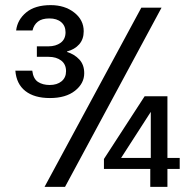

<svg xmlns="http://www.w3.org/2000/svg" viewBox="-20 -730 756 750"><path d="M175 -347Q114 -347 79 -374.5Q44 -402 40 -454H106Q110 -422 128.5 -410Q147 -398 174 -398Q203 -398 220.5 -412.5Q238 -427 238 -452Q238 -479 219 -493.5Q200 -508 170 -508H124V-549H169Q198 -549 217 -563Q236 -577 236 -604Q236 -629 219 -643.5Q202 -658 173 -658Q144 -658 128 -645.5Q112 -633 107 -611H43Q48 -653 82.5 -681.5Q117 -710 178 -710Q233 -710 270 -681Q307 -652 307 -608Q307 -577 289.5 -557Q272 -537 242 -529V-527Q271 -518 290 -497.5Q309 -477 309 -444Q309 -404 273 -375.5Q237 -347 175 -347ZM154 0 532 -700H611L234 0ZM567 0V-70H386V-109L545 -354H634V-113H682V-70H634V0ZM453 -113H569V-293Z"/></svg>

Font: DeepMind Sans
Style: Regular
Weight: 400
Designer: Jonny Pinhorn / Modifications: Colophon Foundry
Foundry: Colophon Foundry
Version: Version 1.002; ttfautohint (v1.8.2)